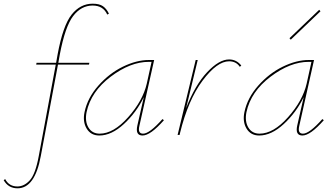

<svg xmlns="http://www.w3.org/2000/svg" viewBox="-140 -731 1803 1040"><path d="M362 -711Q398 -711 417.5 -697.5Q437 -684 450 -657L441 -652Q419 -701 362 -701Q300 -701 256.5 -644.5Q213 -588 184 -436L176 -391H344L342 -381H174L81 114Q49 289 -45 289Q-95 289 -120 245L-112 239Q-91 279 -46 279Q-9 279 21.5 245.5Q52 212 70 114L162 -381H56L58 -391H164L172 -436Q201 -593 248 -652Q295 -711 362 -711Z M740 -86 748 -80Q675 3 632 3Q592 3 604 -51L639 -205Q599 -122 531.5 -59.5Q464 3 398 3Q352 3 329.5 -34.5Q307 -72 318 -124Q334 -201 393 -267.5Q452 -334 526 -370Q600 -406 667 -406H695L615 -49Q605 -7 635 -7Q670 -7 740 -86ZM400 -7Q475 -7 554.5 -96.5Q634 -186 655 -278L681 -396H666Q566 -396 459.5 -315.5Q353 -235 329 -124Q319 -74 339 -40.5Q359 -7 400 -7Z M1101 -409Q1141 -409 1167 -376L1159 -369Q1139 -399 1101 -399Q1036 -399 957.5 -294.5Q879 -190 835 -10L833 0H822L920 -406H931L868 -145Q917 -271 982 -340Q1047 -409 1101 -409Z M1596 -670 1435 -516 1428 -524 1589 -678ZM1606 -86 1614 -80Q1541 3 1498 3Q1458 3 1470 -51L1505 -205Q1465 -122 1397.5 -59.5Q1330 3 1264 3Q1218 3 1195.5 -34.5Q1173 -72 1184 -124Q1200 -201 1259 -267.5Q1318 -334 1392 -370Q1466 -406 1533 -406H1561L1481 -49Q1471 -7 1501 -7Q1536 -7 1606 -86ZM1266 -7Q1341 -7 1420.5 -96.5Q1500 -186 1521 -278L1547 -396H1532Q1432 -396 1325.5 -315.5Q1219 -235 1195 -124Q1185 -74 1205 -40.5Q1225 -7 1266 -7Z"/></svg>

Font: EauTestInfant Hairline
Style: Italic
Weight: 250
Italic angle: -12°
Designer: Christian Thalmann (Catharsis Fonts)
Version: Version 0.001;PS 000.001;hotconv 1.0.88;makeotf.lib2.5.64775